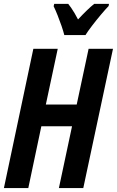

<svg xmlns="http://www.w3.org/2000/svg" viewBox="-22 -964 599 984"><path d="M-2 0 148.9 -713.9H273.9L212.9 -428.2H371.1L432.1 -713.9H557.1L404.8 0H279.8L347.2 -316.9H189.9L123 0ZM307.6 -784.2Q302.7 -803.7 293.5 -830.8Q284.2 -857.9 273.4 -885Q262.7 -912.1 252.9 -932.1L255.9 -944.3H327.6Q335 -935.5 343 -923.6Q351.1 -911.6 360.1 -896.7Q369.1 -881.8 377.9 -864.3Q401.9 -890.1 422.9 -910.4Q443.8 -930.7 460.9 -944.3H536.6L534.7 -933.1Q519 -917 495.4 -888.9Q471.7 -860.8 449.7 -832Q427.7 -803.2 416 -784.2Z"/></svg>

Font: Open Sans Condensed
Style: Italic
Weight: 400
Width: 3
Italic angle: -12°
Designer: Monotype Design Team
Foundry: Monotype Imaging Inc.
Version: Version 3.000